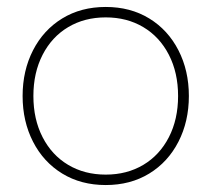

<svg xmlns="http://www.w3.org/2000/svg" viewBox="-20 -522 608 552"><path d="M45 -246Q45 -319 75 -377.5Q105 -436 159 -469Q213 -502 284 -502Q355 -502 409 -469Q463 -436 493 -377.5Q523 -319 523 -246Q523 -173 493 -114.5Q463 -56 409 -23Q355 10 284 10Q213 10 159 -23Q105 -56 75 -114.5Q45 -173 45 -246ZM492 -246Q492 -313 465.5 -364.5Q439 -416 392 -444Q345 -472 284 -472Q223 -472 176 -444Q129 -416 102.5 -364.5Q76 -313 76 -246Q76 -179 102.5 -127.5Q129 -76 176 -48Q223 -20 284 -20Q345 -20 392 -48Q439 -76 465.5 -127.5Q492 -179 492 -246Z"/></svg>

Font: LINE Seed Sans KR Thin
Style: Regular
Weight: 250
Designer: LINE BX Design & Sandoll Inc & Dalton Maag Ltd
Foundry: Sandoll Inc.
Version: Version 1.000